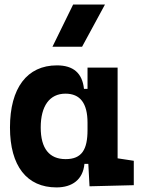

<svg xmlns="http://www.w3.org/2000/svg" viewBox="-20 -815 626 845"><path d="M228.5 9.8C298.3 9.8 345.2 -24.9 351.6 -93.8H368.7L374 4.9L568.8 0V-107.4L497.6 -118.2V-517.6H365.2V-423.8H349.6C342.3 -493.2 302.7 -527.3 230.5 -527.3C99.1 -527.3 23.9 -427.7 23.9 -253.9C23.9 -84 98.6 9.8 228.5 9.8ZM365.2 -242.7C365.2 -157.2 340.3 -114.7 269 -114.7C196.8 -114.7 159.2 -161.6 159.2 -253.9C159.2 -349.1 198.7 -402.8 268.1 -402.8C333 -402.8 365.2 -360.4 365.2 -274.9ZM210.9 -609.4H341.3L441.9 -794.9H301.8Z"/></svg>

Font: CaskaydiaCove Nerd Font
Style: Bold
Weight: 700
Designer: Aaron Bell
Foundry: Saja Typeworks
Version: Version 2111.1;Nerd Fonts 2.3.0